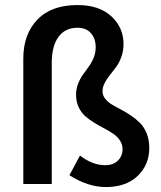

<svg xmlns="http://www.w3.org/2000/svg" viewBox="-20 -736 644 768"><path d="M403.8 12.2Q331.5 12.2 257.8 -35.2L299.8 -113.8Q350.1 -75.2 400.9 -75.2Q432.6 -75.2 451.4 -93.5Q470.2 -111.8 470.2 -139.2Q470.2 -158.2 460 -173.8Q449.7 -189.5 433.3 -200.7Q417 -211.9 397 -222.4Q377 -232.9 357.2 -244.9Q337.4 -256.8 321 -271.2Q304.7 -285.6 294.4 -307.6Q284.2 -329.6 284.2 -356.9Q284.2 -379.9 292.2 -400.6Q300.3 -421.4 311.8 -437.5Q323.2 -453.6 335 -469.5Q346.7 -485.4 354.7 -505.1Q362.8 -524.9 362.8 -546.9Q362.8 -581.5 343.8 -603.3Q324.7 -625 290 -625Q240.7 -625 213.9 -588.4Q187 -551.8 187 -483.9V0H73.2V-501Q73.2 -599.1 129.4 -657.5Q185.5 -715.8 290 -715.8Q377 -715.8 425.5 -670.7Q474.1 -625.5 474.1 -560.1Q474.1 -532.7 465.6 -508.8Q457 -484.9 444.6 -468Q432.1 -451.2 419.7 -435.8Q407.2 -420.4 398.7 -403.8Q390.1 -387.2 390.1 -371.1Q390.1 -355 400.4 -341.6Q410.6 -328.1 427.2 -318.1Q443.8 -308.1 463.6 -297.9Q483.4 -287.6 503.4 -274.2Q523.4 -260.7 540 -244.1Q556.6 -227.5 566.9 -201.9Q577.1 -176.3 577.1 -144Q577.1 -76.7 530.5 -32.2Q483.9 12.2 403.8 12.2Z"/></svg>

Font: Toshiba Sans Medium
Style: Regular
Weight: 500
Designer: Paul D. Hunt
Foundry: Toshiba Corporation
Version: Version 2.020;PS 2.0;hotconv 1.0.86;makeotf.lib2.5.63406